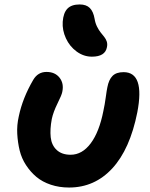

<svg xmlns="http://www.w3.org/2000/svg" viewBox="-20 -837 676 867"><path d="M395 -581.1Q357.9 -581.1 326.2 -604.2Q294.4 -627.4 277.6 -664.1Q260.7 -700.7 263.2 -738.8Q266.1 -778.8 284.4 -797.9Q302.7 -816.9 339.8 -816.9Q369.6 -816.9 385.5 -801Q401.4 -785.2 407.2 -752Q410.2 -732.9 418.2 -716.8Q426.3 -700.7 434.6 -690.4Q442.9 -680.2 450.7 -670.4Q458.5 -660.6 462.2 -649.2Q465.8 -637.7 462.9 -624Q455.1 -581.1 395 -581.1ZM292 9.8Q247.6 9.8 209.5 -2.9Q171.4 -15.6 144.5 -38.1Q117.7 -60.5 97.7 -91.1Q77.6 -121.6 68.8 -157.5Q60.1 -193.4 57.9 -232.7Q55.7 -272 64.9 -312Q82 -394 129.9 -476.1Q150.9 -512.2 189.9 -512.2Q228.5 -512.2 249 -486.1Q269.5 -460 261.2 -421.9Q258.8 -408.2 239.7 -369.9Q220.7 -331.5 213.9 -299.8Q205.1 -252.9 209 -217Q212.9 -181.2 236.1 -159.7Q259.3 -138.2 298.8 -138.2Q351.1 -138.2 389.6 -189.7Q428.2 -241.2 446.8 -335.9Q453.1 -364.7 457.5 -397.2Q461.9 -429.7 464.8 -442.9Q471.2 -477.1 488 -494.1Q504.9 -511.2 538.1 -511.2Q634.8 -511.2 600.1 -330.1Q566.9 -163.1 487.1 -76.7Q407.2 9.8 292 9.8Z"/></svg>

Font: Shantell Sans Normal
Style: Bold Italic
Weight: 700
Italic angle: -11.31°
Designer: Stephen Nixon, Anya Danilova, Shantell Martin
Foundry: Arrow Type
Version: Version 1.006;[559af2be0]